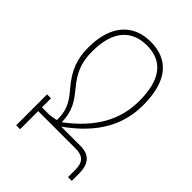

<svg xmlns="http://www.w3.org/2000/svg" viewBox="-215 -812 901 901"><g transform="rotate(45 235.0 -362.0)"><path d="M209 -161C209 -233 180 -274 142 -320C98 -374 75 -419 75 -498C75 -630 133 -699 237 -699C343 -699 396 -629 396 -489C396 -366 340 -259 209 -161ZM144 -145H94V-205H68V0H94V-120H343C392 -120 412 -97 412 -49V0H437V-48C437 -113 409 -145 349 -145H222C370 -250 423 -365 423 -488C423 -649 355 -724 237 -724C119 -724 49 -642 49 -498C49 -421 70 -366 125 -301C172 -247 186 -213 186 -153C179 -150 155 -146 144 -145Z"/></g></svg>

Font: Noto Sans Armenian Condensed Thin
Style: Regular
Weight: 100
Width: 3
Designer: Monotype Design Team
Foundry: Monotype Imaging Inc.
Version: Version 2.008